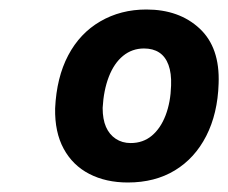

<svg xmlns="http://www.w3.org/2000/svg" viewBox="-20 -758 480 404"><path d="M249 -374Q203 -374 168 -392Q133 -410 114 -445Q95 -480 96 -530Q99 -595 123.5 -641.5Q148 -688 191 -713Q234 -738 288 -738Q357 -738 400 -698Q443 -658 440 -582Q438 -519 414 -472Q390 -425 348 -399.5Q306 -374 249 -374ZM255 -457Q281 -457 299.5 -472.5Q318 -488 328.5 -515.5Q339 -543 340 -578Q341 -604 334.5 -621.5Q328 -639 315 -647.5Q302 -656 283 -656Q258 -656 239 -640.5Q220 -625 209 -596.5Q198 -568 196 -531Q196 -507 203 -491Q210 -475 223.5 -466Q237 -457 255 -457Z"/></svg>

Font: Mona Sans ExtraLight
Style: Bold Italic
Weight: 700
Italic angle: -11.6951°
Version: Version 2.000